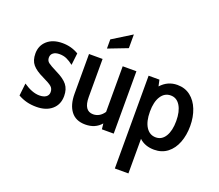

<svg xmlns="http://www.w3.org/2000/svg" viewBox="-155 -971 1637 1435"><g transform="rotate(20 663.5 -253.0)"><path d="M30 -27 41 -126Q111 -78 168 -78Q202 -78 221 -91.5Q240 -105 240 -130Q240 -157 222 -173Q204 -189 149 -215Q89 -243 61.5 -275.5Q34 -308 34 -363Q34 -426 78.5 -465.5Q123 -505 199 -505Q270 -505 328 -470L317 -375Q289 -397 263.5 -408.5Q238 -420 206 -420Q175 -420 157 -406.5Q139 -393 139 -369Q139 -344 157 -330Q175 -316 229 -289Q291 -259 318 -225Q345 -191 345 -137Q345 -69 299 -29.5Q253 10 176 10Q134 10 99 1Q64 -8 30 -27Z M789 -496V0H695L690 -45Q644 9 565 9Q489 9 450.5 -41.5Q412 -92 412 -180V-496H520V-194Q520 -83 594 -83Q646 -83 680 -133V-496ZM524 -653 677 -748V-639L524 -580Z M1307 -248Q1307 -176 1284.5 -117Q1262 -58 1218 -24Q1174 10 1113 10Q1040 10 994 -33V242H886V-496H972L983 -446Q1036 -505 1113 -505Q1174 -505 1217.5 -471Q1261 -437 1284 -378.5Q1307 -320 1307 -248ZM1196 -248Q1196 -324 1168.5 -369Q1141 -414 1093 -414Q1044 -414 1015.5 -369.5Q987 -325 987 -248Q987 -169 1015.5 -125Q1044 -81 1093 -81Q1141 -81 1168.5 -126Q1196 -171 1196 -248Z"/></g></svg>

Font: Cabin Condensed SemiBold
Style: Regular
Weight: 600
Width: 3
Designer: Pablo Impallari
Foundry: Pablo Impallari. http://www.impallari.com Igino Marini. http://www.ikern.com
Version: Version 2.200